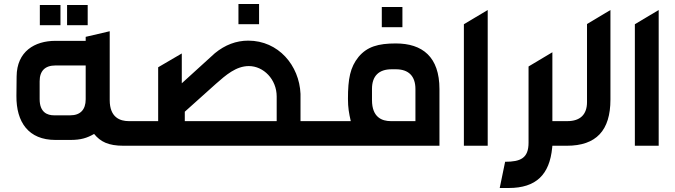

<svg xmlns="http://www.w3.org/2000/svg" viewBox="-20 -728 3370 959"><path d="M597 0H666V-123H623C580 -123 528 -141 528 -228V-572L408 -544V-524H257C153 -524 64 -471 63 -346L62 -249C61 -118 122 -29 257 -29H331C385 -29 415 -39 450 -59C482 -20 521 0 597 0ZM178 -233V-322C178 -374 205 -401 257 -401H408V-232C408 -180 381 -152 331 -152H250C217 -152 178 -166 178 -233ZM179 -602H282V-703H179ZM315 -602H418V-703H315Z M636 -123V0H1606V-123H1481V-259C1475 -401 1371 -525 1220 -525C1160 -525 1104 -504 1053 -462L888 -312V-461L770 -392V-123ZM903 -123V-170L1058 -309C1108 -353 1159 -398 1223 -398C1296 -398 1362 -332 1362 -246V-123ZM1171 -607H1274V-708H1171Z M1732 -123H1576V0H2175V-283C2175 -444 2090 -511 1957 -511C1869 -511 1814 -495 1771 -444C1729 -392 1718 -335 1718 -234C1718 -190 1723 -163 1732 -123ZM1838 -228V-284C1838 -348 1872 -382 1936 -382H1957C2021 -382 2055 -348 2055 -283V-123H1932C1889 -123 1838 -141 1838 -228ZM1887 -592H1990V-693H1887Z M2297 -607V0H2416V-678Z M2503 80 2476 211H2521C2658 211 2725 144 2738 10L2739 0H2817V-123H2739V-467L2620 -396V-15C2620 62 2580 80 2503 80Z M2814 -123H2787V0H2811C2958 0 3029 -76 3029 -231V-678L2912 -608V-218C2912 -156 2878 -123 2814 -123Z M3151 -607V0H3270V-678Z"/></svg>

Font: All Genders v4
Style: Regular
Weight: 400
Designer: Rassam Alawdi
Foundry: Rassam Art
Version: Version 3.100;FEAKit 1.0